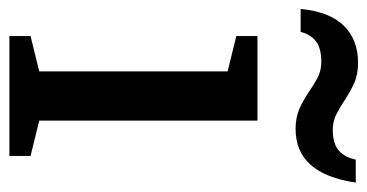

<svg xmlns="http://www.w3.org/2000/svg" viewBox="-236 -588 799 418"><g transform="rotate(90 164.0 -379.5)"><path d="M111 -475 34 -494V-540H218V-65L295 -46V0H34V-46L111 -65ZM-25 -634Q-19 -697 11.5 -728Q42 -759 92 -759Q118 -759 136.5 -750.5Q155 -742 171 -731.5Q187 -721 203 -712.5Q219 -704 238 -704Q268 -704 283 -717Q298 -730 303 -754H353Q334 -623 236 -623Q211 -623 192 -631.5Q173 -640 157 -651Q141 -662 125.5 -670.5Q110 -679 90 -679Q60 -679 45 -667Q30 -655 25 -634Z"/></g></svg>

Font: Domine Medium
Style: Regular
Weight: 500
Designer: Pablo Impallari, Rodrigo Fuenzalida, Brenda Gallo
Foundry: Pablo Impallari, Rodrigo Fuenzalida, Brenda Gallo
Version: Version 2.000